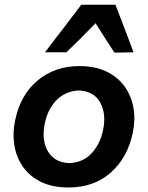

<svg xmlns="http://www.w3.org/2000/svg" viewBox="-20 -796 638 828"><path d="M275.5 12.5Q206 12.5 157 -11.5Q108 -35.5 79.2 -76.5Q50.5 -117.5 42 -169Q33.5 -220.5 45 -276Q68 -387.5 142.5 -449.2Q217 -511 322.5 -511Q390 -511 439 -487.5Q488 -464 517.2 -423.2Q546.5 -382.5 555.5 -330.8Q564.5 -279 552.5 -223Q530 -115.5 457.5 -51.5Q385 12.5 275.5 12.5ZM279.5 -92.5Q339 -95.5 375.8 -135.8Q412.5 -176 424.5 -235.5Q439 -303.5 412.8 -352.8Q386.5 -402 321 -406Q261.5 -403 223.5 -364Q185.5 -325 173 -263Q163.5 -218.5 172 -180.5Q180.5 -142.5 207.2 -118.5Q234 -94.5 279.5 -92.5ZM473.5 -569Q453.5 -599.5 432.8 -631.8Q412 -664 392 -696Q361.5 -664 329.5 -632.2Q297.5 -600.5 266.5 -570.5H174Q214 -623 252.8 -673.5Q291.5 -724 330.5 -775.5H478Q497.5 -724.5 517.2 -673Q537 -621.5 556 -570.5Z"/></svg>

Font: Commissioner Loud SemiBold
Style: Italic
Weight: 600
Italic angle: -12°
Designer: Kostas Bartsokas
Foundry: Kostas Bartsokas
Version: Version 1.000; ttfautohint (v1.8.3)